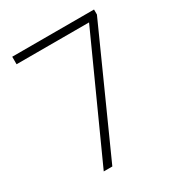

<svg xmlns="http://www.w3.org/2000/svg" viewBox="-167 -815 866 929"><g transform="rotate(-30 266.0 -351.0)"><path d="M143 0 442 -660H37V-702H494V-674L191 0Z"/></g></svg>

Font: Freesentation 2 ExtraLight
Style: Regular
Weight: 260
Designer: glyphs from Roboto by Christian Robertson / Hangul glyphs from Noto Sans CJK(Source Han Sans) by Jang Soo-young and Kang
Foundry: PT&
Version: Version 2.001